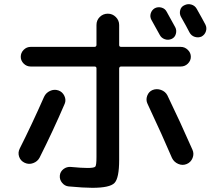

<svg xmlns="http://www.w3.org/2000/svg" viewBox="-20 -856 1040 926"><path d="M851.6 -629.9Q871.1 -629.9 885.7 -615.7Q900.4 -601.6 900.4 -582Q900.4 -563.5 886.2 -549.3Q872.1 -535.2 851.6 -535.2H564.5Q555.7 -535.2 554.7 -526.4V-85Q554.7 2.9 532.2 26.4Q509.8 49.8 424.8 49.8Q383.8 49.8 310.5 43Q292 41 279.3 25.4Q266.6 9.8 268.6 -9.8Q270.5 -28.3 286.1 -40.5Q301.8 -52.7 322.3 -50.8Q374 -45.9 402.3 -45.9Q434.6 -45.9 439.9 -52.7Q445.3 -59.6 445.3 -98.6V-526.4Q445.3 -535.2 435.5 -535.2H127.9Q108.4 -535.2 94.2 -549.3Q80.1 -563.5 80.1 -582Q80.1 -601.6 94.2 -615.7Q108.4 -629.9 127.9 -629.9H435.5Q444.3 -629.9 445.3 -638.7V-735.4Q445.3 -758.8 461.4 -774.4Q477.5 -790 500 -790Q522.5 -790 538.6 -773.9Q554.7 -757.8 554.7 -735.4V-638.7Q554.7 -629.9 564.5 -629.9ZM750 -688.5Q715.8 -750 710 -760.7Q702.1 -775.4 707 -791.5Q711.9 -807.6 726.6 -816.4Q742.2 -824.2 759.3 -819.3Q776.4 -814.5 784.2 -798.8Q819.3 -735.4 825.2 -724.6Q833 -710 828.1 -692.4Q823.2 -674.8 807.1 -668Q791 -661.1 774.4 -667Q757.8 -672.9 750 -688.5ZM928.7 -813.5Q957 -763.7 970.7 -737.3Q978.5 -721.7 973.1 -705.1Q967.8 -688.5 952.1 -679.7Q936.5 -672.9 919.4 -678.2Q902.3 -683.6 893.6 -700.2Q880.9 -725.6 852.5 -775.4Q844.7 -790 849.1 -807.1Q853.5 -824.2 870.1 -831.1Q885.7 -838.9 902.8 -834Q919.9 -829.1 928.7 -813.5ZM75.2 -139.6Q132.8 -253.9 192.4 -388.7Q201.2 -408.2 221.2 -417.5Q241.2 -426.8 261.7 -419.9Q281.2 -413.1 290.5 -393.6Q299.8 -374 292 -355.5Q236.3 -225.6 170.9 -95.7Q161.1 -77.1 140.1 -69.3Q119.1 -61.5 99.1 -70.8Q79.1 -80.1 72.3 -100.1Q65.4 -120.1 75.2 -139.6ZM809.6 -93.8Q765.6 -197.3 691.4 -355.5Q682.6 -374 689.9 -394Q697.3 -414.1 715.8 -421.9Q735.4 -429.7 756.3 -422.4Q777.3 -415 787.1 -396.5Q848.6 -269.5 908.2 -133.8Q917 -114.3 908.7 -93.8Q900.4 -73.2 880.4 -64.9Q860.4 -56.6 839.8 -65.4Q819.3 -74.2 809.6 -93.8Z"/></svg>

Font: Rounded Mgen+ 1m medium
Style: Regular
Weight: 500
Designer: [Source Han Sans]
Ryoko NISHIZUKA  (kana & ideographs); Paul D. Hunt (Latin, Greek & Cyrillic); Wenlong ZHANG  (bopomofo
Version: Version 1.059.20150602